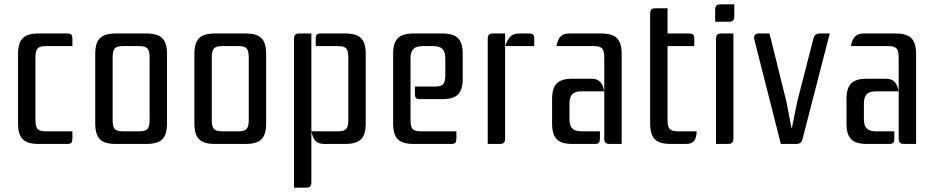

<svg xmlns="http://www.w3.org/2000/svg" viewBox="-20 -662 4298 883"><path d="M158 -508C89 -508 63 -482 63 -413V-95C63 -26 89 0 158 0H288C309 0 313 -6 313 -27V-58H190C149 -58 143 -74 143 -115V-393C143 -434 149 -450 190 -450H313V-481C313 -502 309 -508 288 -508Z M418 -413V-95C418 -26 444 0 513 0H653C722 0 748 -26 748 -95V-413C748 -482 722 -508 653 -508H513C444 -508 418 -482 418 -413ZM621 -450C662 -450 668 -434 668 -393V-115C668 -74 662 -58 621 -58H545C504 -58 498 -74 498 -115V-393C498 -434 504 -450 545 -450Z M874 -413V-95C874 -26 900 0 969 0H1109C1178 0 1204 -26 1204 -95V-413C1204 -482 1178 -508 1109 -508H969C900 -508 874 -482 874 -413ZM1077 -450C1118 -450 1124 -434 1124 -393V-115C1124 -74 1118 -58 1077 -58H1001C960 -58 954 -74 954 -115V-393C954 -434 960 -450 1001 -450Z M1457 -508C1436 -508 1432 -502 1432 -481V-450H1535C1576 -450 1582 -434 1582 -393V-115C1582 -74 1576 -58 1535 -58H1412V-508H1359C1338 -508 1332 -502 1332 -481V201H1385C1406 201 1412 195 1412 174V-58C1420 -20 1433 0 1472 0H1567C1636 0 1662 -26 1662 -95V-413C1662 -482 1636 -508 1567 -508Z M1915 -58C1874 -58 1868 -74 1868 -115V-393C1868 -434 1884 -450 1925 -450H1971C2012 -450 2028 -434 2028 -393V-321C2028 -280 2022 -264 1981 -264H1888V-233C1888 -212 1892 -206 1913 -206H2013C2082 -206 2108 -232 2108 -301V-413C2108 -482 2082 -508 2013 -508H1883C1814 -508 1788 -482 1788 -413V-95C1788 -26 1814 0 1883 0H2054C2075 0 2079 -6 2079 -27V-58Z M2437 -450V-481C2437 -502 2433 -508 2412 -508H2373C2334 -508 2320 -496 2303 -450V-508H2250C2229 -508 2223 -502 2223 -481V0H2276C2297 0 2303 -6 2303 -27V-450Z M2759 -27C2759 -6 2765 0 2786 0H2839V-413C2839 -482 2813 -508 2744 -508H2599C2560 -508 2547 -488 2539 -450H2712C2753 -450 2759 -434 2759 -393ZM2714 0C2735 0 2739 -6 2739 -27V-58H2656C2615 -58 2599 -74 2599 -115V-185C2599 -226 2615 -242 2656 -242H2759C2751 -280 2738 -300 2699 -300H2614C2545 -300 2519 -274 2519 -205V-95C2519 -26 2545 0 2614 0Z M3050 -508V-624H2997C2976 -624 2970 -618 2970 -597V-95C2970 -26 2996 0 3065 0H3134C3173 0 3182 -20 3184 -58H3097C3056 -58 3050 -74 3050 -115V-450H3173V-481C3173 -502 3169 -508 3148 -508Z M3269 -562H3330C3351 -562 3357 -568 3357 -589V-642H3296C3275 -642 3269 -636 3269 -615ZM3300 -508C3279 -508 3273 -502 3273 -481V0H3326C3347 0 3353 -6 3353 -27V-508Z M3796 -508H3754C3733 -508 3725 -502 3720 -481L3646 -193L3622 -74H3620L3597 -193L3519 -508H3469C3453 -508 3445 -498 3449 -481L3571 0H3639C3660 0 3667 -6 3672 -27Z M4113 -27C4113 -6 4119 0 4140 0H4193V-413C4193 -482 4167 -508 4098 -508H3953C3914 -508 3901 -488 3893 -450H4066C4107 -450 4113 -434 4113 -393ZM4068 0C4089 0 4093 -6 4093 -27V-58H4010C3969 -58 3953 -74 3953 -115V-185C3953 -226 3969 -242 4010 -242H4113C4105 -280 4092 -300 4053 -300H3968C3899 -300 3873 -274 3873 -205V-95C3873 -26 3899 0 3968 0Z"/></svg>

Font: Rationale One
Style: Regular
Weight: 400
Designer: Cyreal (www.cyreal.org)
Foundry: Cyreal (www.cyreal.org)
Version: Version 1.001